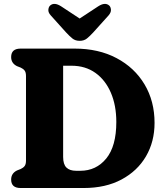

<svg xmlns="http://www.w3.org/2000/svg" viewBox="-20 -944 827 964"><path d="M36 -42.5Q36 -73.5 65 -88L84 -95.5Q97 -101.5 103.8 -110.5Q110.5 -119.5 110.5 -137.5V-562.5Q110.5 -580.5 103.8 -589.5Q97 -598.5 84 -604.5L65 -612Q36 -626.5 36 -657.5Q36 -700 83.5 -700H355Q475 -700 565.2 -652.2Q655.5 -604.5 705.8 -520.2Q756 -436 756 -327Q756 -233 713 -159.2Q670 -85.5 590.2 -42.8Q510.5 0 400 0H83.5Q36 0 36 -42.5ZM383 -86.5Q463 -86.5 513.5 -148.2Q564 -210 564 -331.5Q564 -415 536.5 -478.8Q509 -542.5 458.8 -578.2Q408.5 -614 339 -614H297V-156Q297 -119 313.5 -102.8Q330 -86.5 362.5 -86.5ZM448.5 -781.5Q431 -762.5 416.5 -750.8Q402 -739 380 -739Q358 -739 343.5 -750.8Q329 -762.5 311.5 -781.5L235 -866.5Q221.5 -881.5 222.8 -895.2Q224 -909 231.5 -916Q252 -934.5 286.5 -912.5L380 -851L473.5 -912.5Q508 -934.5 528.5 -916Q536 -909 537 -895.2Q538 -881.5 525 -866.5Z"/></svg>

Font: Fraunces 72pt SuperSoft
Style: Bold
Weight: 700
Version: Version 1.000;[0bf87f6ff]